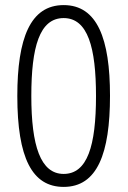

<svg xmlns="http://www.w3.org/2000/svg" viewBox="-20 -722 501 754"><path d="M412 -346C412 -570 362 -702 230 -702C99 -702 48 -572 48 -345C48 -102 106 12 230 12C362 12 412 -119 412 -346ZM103 -345C103 -537 135 -651 230 -651C325 -651 357 -535 357 -345C357 -149 323 -39 230 -39C139 -39 103 -150 103 -345Z"/></svg>

Font: Noto Sans Kannada Condensed Light
Style: Regular
Weight: 300
Width: 3
Designer: Jelle Bosma - Monotype Design Team
Foundry: Monotype Imaging Inc.
Version: Version 2.005